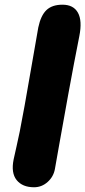

<svg xmlns="http://www.w3.org/2000/svg" viewBox="-20 -831 363 818"><path d="M125 -33.2Q75.7 -33.2 51 -63.7Q26.4 -94.2 38.1 -151.9Q41.5 -167.5 50.5 -207.5Q59.6 -247.6 64 -270Q82 -360.4 111.3 -531.7Q140.6 -703.1 143.1 -713.9Q153.8 -765.1 178 -788.1Q202.1 -811 246.1 -811Q293 -811 312 -776.9Q331.1 -742.7 317.9 -676.8Q294.9 -561 271.2 -431.2Q247.6 -301.3 231.4 -209.7Q215.3 -118.2 213.9 -110.8Q208 -78.1 182.9 -55.7Q157.7 -33.2 125 -33.2Z"/></svg>

Font: Shantell Sans Bouncy
Style: Italic
Weight: 800
Italic angle: -11.31°
Designer: Stephen Nixon, Anya Danilova, Shantell Martin
Foundry: Arrow Type
Version: Version 1.006;[9816181b4]